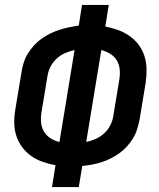

<svg xmlns="http://www.w3.org/2000/svg" viewBox="-20 -755 640 775"><path d="M190 0 204 -88Q178 -93 153 -101.5Q128 -110 106.5 -125Q85 -140 69.5 -161Q54 -182 46 -206.5Q38 -231 37.5 -258.5Q37 -286 42 -314L67 -465Q70 -484 76 -503Q82 -522 92.5 -539Q103 -556 117 -571.5Q131 -587 148 -599Q165 -611 183.5 -620Q202 -629 221 -635Q240 -641 259 -645Q278 -649 298 -652L311 -735H419L405 -648Q431 -643 456 -634Q481 -625 502.5 -610Q524 -595 539.5 -574.5Q555 -554 563 -529Q571 -504 571.5 -476.5Q572 -449 568 -421L543 -270Q539 -251 533 -232Q527 -213 516.5 -196Q506 -179 492 -163.5Q478 -148 461 -136Q444 -124 426 -115Q408 -106 389 -100Q370 -94 350.5 -90.5Q331 -87 312 -85L298 0ZM220 -182 281 -553Q262 -549 243.5 -541Q225 -533 209.5 -519Q194 -505 184.5 -487Q175 -469 172 -450L147 -299Q144 -279 146 -259Q148 -239 158 -223Q168 -207 184.5 -196.5Q201 -186 220 -182ZM328 -182Q347 -186 365.5 -194Q384 -202 399.5 -216Q415 -230 424.5 -248Q434 -266 437 -285L462 -436Q465 -456 463 -476Q461 -496 451 -512Q441 -528 424.5 -538Q408 -548 389 -553Z"/></svg>

Font: Iosevka Curly SmBdEx
Style: Italic
Weight: 600
Width: 7
Italic angle: -9°
Monospace: yes
Designer: Belleve Invis
Foundry: Belleve Invis
Version: Version 11.1.0; ttfautohint (v1.8.3)